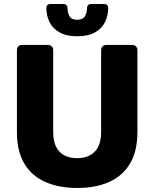

<svg xmlns="http://www.w3.org/2000/svg" viewBox="-20 -923 765 953"><path d="M364 10Q273 10 205.5 -19.5Q138 -49 101 -110.5Q64 -172 64 -267V-675Q64 -686 71 -693Q78 -700 89 -700H218Q229 -700 236.5 -693Q244 -686 244 -675V-268Q244 -203 275 -170.5Q306 -138 363 -138Q419 -138 450.5 -170.5Q482 -203 482 -268V-675Q482 -686 489.5 -693Q497 -700 507 -700H637Q647 -700 654.5 -693Q662 -686 662 -675V-267Q662 -172 625 -110.5Q588 -49 521 -19.5Q454 10 364 10ZM363 -743Q309 -743 275 -762.5Q241 -782 225.5 -814Q210 -846 210 -884Q210 -892 215 -897.5Q220 -903 229 -903H296Q305 -903 310 -897.5Q315 -892 315 -884Q315 -861 324.5 -843Q334 -825 363 -825Q392 -825 402 -843Q412 -861 412 -884Q412 -892 417 -897.5Q422 -903 431 -903H498Q507 -903 512 -897.5Q517 -892 517 -884Q517 -846 501.5 -814Q486 -782 452 -762.5Q418 -743 363 -743Z"/></svg>

Font: Rubik
Style: Bold
Weight: 700
Designer: Hubert and Fischer
Foundry: Hubert and Fischer
Version: Version 2.300;gftools[0.9.30]